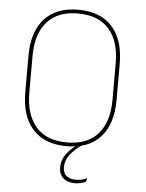

<svg xmlns="http://www.w3.org/2000/svg" viewBox="-57 -694 699 921"><g transform="rotate(5 293.0 -233.0)"><path d="M338.5 182.5Q302 182.5 281.8 164Q261.5 145.5 261.5 112.5V112Q261.5 76.5 282.2 49Q303 21.5 333 0L353.5 -3.5V0Q320.5 24 300 51Q279.5 78 279.5 110V110.5Q279.5 139 296.5 152.2Q313.5 165.5 341 165.5Q355 165.5 368 162.8Q381 160 395 153L391.5 170.5Q383 175.5 368 179Q353 182.5 338.5 182.5ZM283 9Q176.5 9 120 -53.8Q63.5 -116.5 63.5 -232.5V-406.5Q63.5 -522.5 120 -585.2Q176.5 -648 283 -648Q389.5 -648 446.2 -585.2Q503 -522.5 503 -406.5V-232.5Q503 -116.5 446.2 -53.8Q389.5 9 283 9ZM283 -9Q381.5 -9 432.5 -67.2Q483.5 -125.5 483.5 -232.5V-407Q483.5 -514 432.5 -572Q381.5 -630 283 -630Q185 -630 134 -572Q83 -514 83 -407V-232.5Q83 -125.5 134 -67.2Q185 -9 283 -9Z"/></g></svg>

Font: Anek Latin Thin
Style: Regular
Weight: 250
Designer: Yesha Goshar
Foundry: Ek Type
Version: Version 1.003